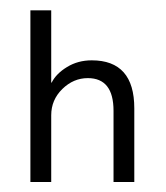

<svg xmlns="http://www.w3.org/2000/svg" viewBox="-20 -664 327 379"><path d="M40 -304.7V-643.6H81.1V-501H82Q90.8 -518.6 112.3 -531.7Q133.8 -544.9 161.1 -544.9Q245.1 -544.9 245.1 -450.2V-304.7H204.1V-445.3Q204.1 -509.8 153.3 -509.8Q125 -509.8 103 -488.3Q81.1 -466.8 81.1 -436.5V-304.7Z"/></svg>

Font: Gothic A1 Light
Style: Regular
Weight: 300
Version: Version 2.50